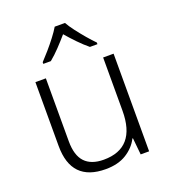

<svg xmlns="http://www.w3.org/2000/svg" viewBox="-140 -869 876 983"><g transform="rotate(-20 298.0 -377.5)"><path d="M507 -532V0H461L452 -91H449Q427 -47 381.5 -18.5Q336 10 268 10Q81 10 81 -184V-532H138V-189Q138 -112 172.5 -75.5Q207 -39 275 -39Q450 -39 450 -242V-532ZM327 -765Q339 -743 360 -715.5Q381 -688 404 -661Q427 -634 446 -615V-606H405Q378 -628 350 -657Q322 -686 298 -714Q274 -686 246.5 -657Q219 -628 192 -606H151V-615Q170 -635 193 -661.5Q216 -688 237 -715.5Q258 -743 271 -765Z"/></g></svg>

Font: Noto Sans Sinhala Light
Style: Regular
Weight: 300
Designer: Jelle Bosma - Monotype Design Team
Foundry: Monotype Imaging Inc.
Version: Version 2.006; ttfautohint (v1.8.4.7-5d5b)